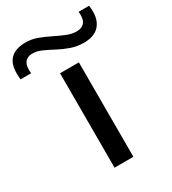

<svg xmlns="http://www.w3.org/2000/svg" viewBox="-266 -848 844 944"><g transform="rotate(-30 155.5 -376.0)"><path d="M102 0V-536H209V0ZM-81 -607Q-82 -616 -82.5 -625.5Q-83 -635 -83 -643Q-83 -752 31 -752Q65 -752 97 -740Q129 -728 160 -712.5Q191 -697 220.5 -685Q250 -673 277 -673Q302 -673 317.5 -687Q333 -701 333 -731Q333 -735 333 -741Q333 -747 332 -752H392Q393 -743 393.5 -733.5Q394 -724 394 -717Q394 -666 365.5 -636.5Q337 -607 279 -607Q241 -607 207 -619Q173 -631 143 -647Q113 -663 85.5 -675.5Q58 -688 32 -688Q7 -688 -7.5 -673.5Q-22 -659 -22 -629Q-22 -624 -22 -618.5Q-22 -613 -21 -607Z"/></g></svg>

Font: Georama ExtraExtended
Style: Regular
Weight: 400
Width: 8
Designer: Jean-Baptiste Levee
Foundry: Production Type
Version: Version 1.000